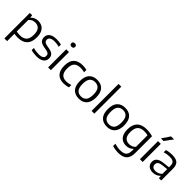

<svg xmlns="http://www.w3.org/2000/svg" viewBox="283 -2322 4066 4066"><g transform="rotate(45 2316.0 -289.0)"><path d="M81.5 -542.5H151.5L157.5 -480H162.5Q190.5 -513.5 232.8 -532.2Q275 -551 325.5 -551Q391.5 -551 442.8 -523.2Q494 -495.5 523.8 -435.5Q553.5 -375.5 553.5 -281.5Q553.5 -136.5 480.8 -63.5Q408 9.5 265 9.5Q225 9.5 163.5 1V220H81.5ZM470 -274.5Q470 -385.5 426.8 -433.2Q383.5 -481 306.5 -481Q264.5 -481 227.5 -464.2Q190.5 -447.5 163.5 -412V-69Q185 -63.5 212 -60.5Q239 -57.5 265.5 -57.5Q369.5 -57.5 419.8 -109.5Q470 -161.5 470 -274.5Z M666 -13V-78.5Q708 -66 747.2 -60.5Q786.5 -55 829 -55Q904 -55 938.2 -78Q972.5 -101 972.5 -145.5Q972.5 -182 952.8 -201.2Q933 -220.5 883.5 -229.5L800.5 -245Q724.5 -259.5 690.2 -295.8Q656 -332 656 -393Q656 -440 680.5 -475.5Q705 -511 755.5 -531Q806 -551 882.5 -551Q957.5 -551 1021 -533V-467.5Q986 -477.5 953 -482Q920 -486.5 884 -486.5Q804.5 -486.5 769.8 -461.8Q735 -437 735 -395Q735 -362 754.2 -341.5Q773.5 -321 821 -311.5L903.5 -296.5Q981 -282 1016.2 -247.2Q1051.5 -212.5 1051.5 -150.5Q1051.5 -75 994.8 -32.8Q938 9.5 828.5 9.5Q738.5 9.5 666 -13Z M1171 0V-542.5H1253.5V0ZM1155.5 -710.5Q1155.5 -735 1170.2 -748.5Q1185 -762 1212.5 -762Q1240 -762 1254.8 -748.5Q1269.5 -735 1269.5 -710.5Q1269.5 -686.5 1254.8 -673Q1240 -659.5 1212.5 -659.5Q1185 -659.5 1170.2 -673Q1155.5 -686.5 1155.5 -710.5Z M1386.5 -271Q1386.5 -413 1456.2 -482Q1526 -551 1660.5 -551Q1727.5 -551 1782 -535.5V-466Q1724 -481.5 1669 -481.5Q1568 -481.5 1519.8 -432.2Q1471.5 -383 1471.5 -273Q1471.5 -161 1516.5 -110.5Q1561.5 -60 1652 -60Q1708.5 -60 1782 -84V-14.5Q1715.5 9.5 1640.5 9.5Q1516.5 9.5 1451.5 -59.8Q1386.5 -129 1386.5 -271Z M1850 -271Q1850 -411.5 1915 -481.2Q1980 -551 2095.5 -551Q2212 -551 2276.2 -481.8Q2340.5 -412.5 2340.5 -271Q2340.5 -177 2310.5 -114.2Q2280.5 -51.5 2225.5 -21Q2170.5 9.5 2095.5 9.5Q1980 9.5 1915 -60Q1850 -129.5 1850 -271ZM2257 -270Q2257 -384.5 2215.5 -434.5Q2174 -484.5 2095.5 -484.5Q2017 -484.5 1975.2 -434.8Q1933.5 -385 1933.5 -272Q1933.5 -157.5 1975.2 -107.2Q2017 -57 2095.5 -57Q2173.5 -57 2215.2 -107Q2257 -157 2257 -270Z M2473 0V-808H2555V0Z M2688.5 -271Q2688.5 -411.5 2753.5 -481.2Q2818.5 -551 2934 -551Q3050.5 -551 3114.8 -481.8Q3179 -412.5 3179 -271Q3179 -177 3149 -114.2Q3119 -51.5 3064 -21Q3009 9.5 2934 9.5Q2818.5 9.5 2753.5 -60Q2688.5 -129.5 2688.5 -271ZM3095.5 -270Q3095.5 -384.5 3054 -434.5Q3012.5 -484.5 2934 -484.5Q2855.5 -484.5 2813.8 -434.8Q2772 -385 2772 -272Q2772 -157.5 2813.8 -107.2Q2855.5 -57 2934 -57Q3012 -57 3053.8 -107Q3095.5 -157 3095.5 -270Z M3321.5 204V135.5Q3410.5 163 3490 163Q3555 163 3595.5 145.8Q3636 128.5 3655.8 90Q3675.5 51.5 3675.5 -13V-60.5H3671Q3641.5 -28.5 3599.8 -10.8Q3558 7 3507 7Q3443.5 7 3393.5 -20.8Q3343.5 -48.5 3314.5 -108.5Q3285.5 -168.5 3285.5 -260.5Q3285.5 -405 3358.5 -478Q3431.5 -551 3575.5 -551Q3622 -551 3669 -544.2Q3716 -537.5 3757.5 -525V-26Q3757.5 64.5 3728.5 121Q3699.5 177.5 3641.5 203.8Q3583.5 230 3494.5 230Q3453 230 3406.8 223.2Q3360.5 216.5 3321.5 204ZM3675.5 -127V-471.5Q3627 -484.5 3568 -484.5Q3468.5 -484.5 3418.8 -432Q3369 -379.5 3369 -268Q3369 -158 3412 -110.5Q3455 -63 3531 -63Q3573 -63 3611 -78.8Q3649 -94.5 3675.5 -127Z M3920.5 0V-542.5H4003V0ZM3923 -626 4045 -808H4135.5L4001 -626Z M4557.5 -352.5V0H4489L4483 -61.5H4477.5Q4449.5 -28.5 4404.5 -9.8Q4359.5 9 4309 9Q4255 9 4216.2 -9Q4177.5 -27 4157 -60.5Q4136.5 -94 4136.5 -139.5Q4136.5 -210.5 4185.5 -249.8Q4234.5 -289 4342 -299.5L4477 -314V-356Q4477 -405.5 4460.8 -433.5Q4444.5 -461.5 4412.2 -473Q4380 -484.5 4328.5 -484.5Q4292.5 -484.5 4251.5 -478.2Q4210.5 -472 4172 -459V-525.5Q4207.5 -538 4252 -544.5Q4296.5 -551 4338.5 -551Q4413 -551 4461 -532.2Q4509 -513.5 4533.2 -470Q4557.5 -426.5 4557.5 -352.5ZM4477 -119V-259.5L4347.5 -245.5Q4279.5 -237.5 4249.5 -213.8Q4219.5 -190 4219.5 -146.5Q4219.5 -102 4247 -78Q4274.5 -54 4329 -54Q4370.5 -54 4408.8 -70.2Q4447 -86.5 4477 -119Z"/></g></svg>

Font: Encode Sans Semi Expanded
Style: Regular
Weight: 400
Width: 6
Designer: Multiple Designers
Foundry: Impallari Type
Version: Version 2.000